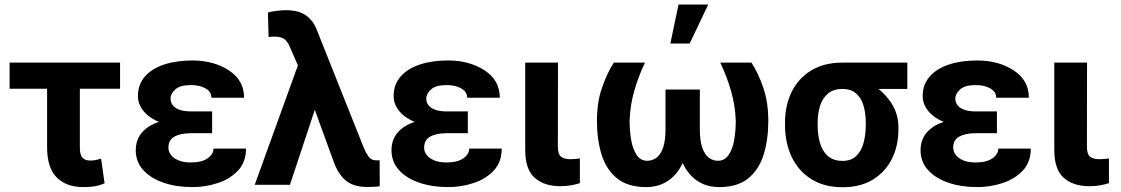

<svg xmlns="http://www.w3.org/2000/svg" viewBox="-20 -799 4847 830"><path d="M499 -528.3V-415.5H21.5V-528.3ZM183.6 -528.3H325.2V-160.6Q325.2 -128.9 336.9 -116.9Q348.6 -105 369.6 -105Q385.7 -105 395.5 -107.4Q405.3 -109.9 417 -113.3L432.1 -6.3Q408.2 3.4 387.2 6.6Q366.2 9.8 340.8 9.8Q266.6 9.8 225.1 -32Q183.6 -73.7 183.6 -162.1Z M776.4 -287.1H897V-223.1H805.2Q760.7 -223.1 734.4 -208.7Q708 -194.3 708 -160.2Q708 -144 718.8 -129.6Q729.5 -115.2 751 -106Q772.5 -96.7 804.7 -96.7Q852.5 -96.7 877.7 -114.7Q902.8 -132.8 902.8 -156.7H1043.5Q1043.5 -98.6 1009.3 -62Q975.1 -25.4 921.9 -7.8Q868.7 9.8 812 9.8Q742.2 9.8 686.8 -9.3Q631.3 -28.3 599.1 -64Q566.9 -99.6 566.9 -149.4Q566.9 -193.4 592 -224.1Q617.2 -254.9 664.1 -271Q710.9 -287.1 776.4 -287.1ZM897 -252H776.4Q717.3 -252 672.1 -269.8Q627 -287.6 601.6 -317.6Q576.2 -347.7 576.2 -383.8Q576.2 -433.6 606.2 -468Q636.2 -502.4 689.2 -520Q742.2 -537.6 812 -537.6Q903.3 -537.6 969.2 -494.9Q1035.2 -452.1 1035.2 -376.5H894Q894 -402.3 868.7 -416.7Q843.3 -431.2 805.2 -431.2Q758.8 -431.2 738 -412.6Q717.3 -394 717.3 -372.6Q717.3 -355.5 727.3 -343.3Q737.3 -331.1 756.8 -324.2Q776.4 -317.4 805.2 -317.4H897Z M1345.7 -338.9 1233.4 0H1081.1L1277.3 -542.5L1373.5 -540.5ZM1217.3 -754.9Q1270.5 -754.9 1302.2 -732.7Q1334 -710.4 1349.1 -670.9L1553.2 -158.7Q1562 -137.7 1573.5 -121.8Q1585 -106 1604.5 -106Q1608.9 -106 1613 -106Q1617.2 -106 1621.1 -106L1621.6 5.9Q1611.3 7.8 1598.1 8.5Q1585 9.3 1568.4 9.3Q1507.8 9.3 1474.6 -18.8Q1441.4 -46.9 1422.4 -100.1L1288.1 -469.2L1232.9 -596.7Q1222.7 -621.1 1207.5 -630.9Q1192.4 -640.6 1169.9 -640.6Q1163.1 -640.6 1156.2 -640.4Q1149.4 -640.1 1141.1 -639.2L1138.2 -744.6Q1153.3 -749.5 1176.5 -752.2Q1199.7 -754.9 1217.3 -754.9Z M1881.8 -287.1H2002.4V-223.1H1910.6Q1866.2 -223.1 1839.8 -208.7Q1813.5 -194.3 1813.5 -160.2Q1813.5 -144 1824.2 -129.6Q1835 -115.2 1856.4 -106Q1877.9 -96.7 1910.2 -96.7Q1958 -96.7 1983.2 -114.7Q2008.3 -132.8 2008.3 -156.7H2148.9Q2148.9 -98.6 2114.7 -62Q2080.6 -25.4 2027.3 -7.8Q1974.1 9.8 1917.5 9.8Q1847.7 9.8 1792.2 -9.3Q1736.8 -28.3 1704.6 -64Q1672.4 -99.6 1672.4 -149.4Q1672.4 -193.4 1697.5 -224.1Q1722.7 -254.9 1769.5 -271Q1816.4 -287.1 1881.8 -287.1ZM2002.4 -252H1881.8Q1822.8 -252 1777.6 -269.8Q1732.4 -287.6 1707 -317.6Q1681.6 -347.7 1681.6 -383.8Q1681.6 -433.6 1711.7 -468Q1741.7 -502.4 1794.7 -520Q1847.7 -537.6 1917.5 -537.6Q2008.8 -537.6 2074.7 -494.9Q2140.6 -452.1 2140.6 -376.5H1999.5Q1999.5 -402.3 1974.1 -416.7Q1948.7 -431.2 1910.6 -431.2Q1864.3 -431.2 1843.5 -412.6Q1822.8 -394 1822.8 -372.6Q1822.8 -355.5 1832.8 -343.3Q1842.8 -331.1 1862.3 -324.2Q1881.8 -317.4 1910.6 -317.4H2002.4Z M2250.5 -528.3H2392.1L2391.6 -165.5Q2391.6 -132.3 2405.3 -121.6Q2418.9 -110.8 2445.8 -110.8Q2458.5 -110.8 2469 -111.8Q2479.5 -112.8 2486.8 -114.3V-7.3Q2469.2 -1.5 2448.5 2.2Q2427.7 5.9 2401.9 5.9Q2332.5 5.9 2291.5 -30.3Q2250.5 -66.4 2250.5 -150.4Z M3093.7 -528.3H3228.5Q3257.8 -483.4 3279.5 -420.2Q3301.3 -356.9 3301.3 -276.4Q3301.3 -196.3 3281.5 -131.6Q3261.7 -66.9 3215.3 -28.6Q3168.9 9.8 3088.9 9.8Q3031.2 9.8 2989.3 -20.8Q2947.3 -51.3 2924.3 -110.1Q2901.4 -168.9 2901.4 -252.9V-412.1H3005.4V-240.7Q3005.4 -190.4 3015.9 -160.4Q3026.4 -130.4 3044.2 -117.2Q3062 -104 3083.5 -104Q3112.3 -104 3129.4 -128.7Q3146.5 -153.3 3153.6 -192.9Q3160.6 -232.4 3160.6 -276.4Q3158.7 -341.3 3140.6 -404.5Q3122.6 -467.8 3093.7 -528.3ZM2633.3 -528.3H2768.1Q2739.3 -467.8 2721.4 -404.5Q2703.6 -341.3 2701.7 -276.4Q2701.7 -232.4 2708.7 -192.9Q2715.8 -153.3 2732.4 -128.7Q2749 -104 2778.3 -104Q2799.8 -104 2817.9 -117.2Q2835.9 -130.4 2846.4 -160.4Q2856.9 -190.4 2856.9 -240.7V-412.1H2960.9V-252.9Q2960.9 -168.9 2938 -110.1Q2915 -51.3 2872.8 -20.8Q2830.6 9.8 2773.4 9.8Q2693.4 9.8 2646.7 -28.6Q2600.1 -66.9 2580.3 -131.6Q2560.5 -196.3 2560.5 -276.4Q2560.5 -356.9 2582.5 -420.2Q2604.5 -483.4 2633.3 -528.3ZM2877.9 -610.8 2913.1 -779.3H3041.5L2961.4 -610.8Z M3373.5 -258.8V-269Q3373.5 -343.3 3402.3 -401.9Q3431.2 -460.4 3486.6 -494.4Q3542 -528.3 3621.6 -528.3Q3637.7 -520.5 3655.3 -492.2Q3672.9 -463.9 3715.8 -451.2Q3773.9 -428.2 3818.8 -373.3Q3863.8 -318.4 3863.8 -249V-238.8Q3863.8 -168.9 3835.7 -112.5Q3807.6 -56.2 3753.9 -22.9Q3700.2 10.3 3622.6 10.3Q3542.5 10.3 3486.8 -24.9Q3431.2 -60.1 3402.3 -120.8Q3373.5 -181.6 3373.5 -258.8ZM3514.6 -269V-258.8Q3514.6 -215.8 3524.9 -180.7Q3535.2 -145.5 3558.8 -124.5Q3582.5 -103.5 3622.6 -103.5Q3659.2 -103.5 3681.2 -124.5Q3703.1 -145.5 3712.9 -180.7Q3722.7 -215.8 3722.7 -258.8V-269Q3722.7 -308.6 3713.1 -341.6Q3703.6 -374.5 3681.4 -394.5Q3659.2 -414.5 3622.1 -414.5Q3583 -414.5 3559.3 -394.5Q3535.6 -374.5 3525.1 -341.6Q3514.6 -308.6 3514.6 -269ZM3902.3 -528.3V-414.5H3622.1V-528.3Z M4168.9 -287.1H4289.6V-223.1H4197.8Q4153.3 -223.1 4127 -208.7Q4100.6 -194.3 4100.6 -160.2Q4100.6 -144 4111.3 -129.6Q4122.1 -115.2 4143.6 -106Q4165 -96.7 4197.3 -96.7Q4245.1 -96.7 4270.3 -114.7Q4295.4 -132.8 4295.4 -156.7H4436Q4436 -98.6 4401.9 -62Q4367.7 -25.4 4314.5 -7.8Q4261.2 9.8 4204.6 9.8Q4134.8 9.8 4079.3 -9.3Q4023.9 -28.3 3991.7 -64Q3959.5 -99.6 3959.5 -149.4Q3959.5 -193.4 3984.6 -224.1Q4009.8 -254.9 4056.6 -271Q4103.5 -287.1 4168.9 -287.1ZM4289.6 -252H4168.9Q4109.9 -252 4064.7 -269.8Q4019.5 -287.6 3994.1 -317.6Q3968.7 -347.7 3968.7 -383.8Q3968.7 -433.6 3998.8 -468Q4028.8 -502.4 4081.8 -520Q4134.8 -537.6 4204.6 -537.6Q4295.9 -537.6 4361.8 -494.9Q4427.7 -452.1 4427.7 -376.5H4286.6Q4286.6 -402.3 4261.2 -416.7Q4235.8 -431.2 4197.8 -431.2Q4151.4 -431.2 4130.6 -412.6Q4109.9 -394 4109.9 -372.6Q4109.9 -355.5 4119.9 -343.3Q4129.9 -331.1 4149.4 -324.2Q4168.9 -317.4 4197.8 -317.4H4289.6Z M4537.6 -528.3H4679.2L4678.7 -165.5Q4678.7 -132.3 4692.4 -121.6Q4706.1 -110.8 4732.9 -110.8Q4745.6 -110.8 4756.1 -111.8Q4766.6 -112.8 4773.9 -114.3V-7.3Q4756.3 -1.5 4735.6 2.2Q4714.8 5.9 4689 5.9Q4619.6 5.9 4578.6 -30.3Q4537.6 -66.4 4537.6 -150.4Z"/></svg>

Font: RobotoDEMO
Style: Regular
Weight: 400
Designer: Christian Robertson
Foundry: Google
Version: Version 2.136